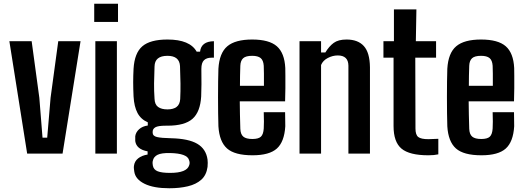

<svg xmlns="http://www.w3.org/2000/svg" viewBox="-20 -820 2802 1025"><path d="M125 0 30 -600H149L190 -298L207 -85H232L250 -298L291 -600H410L314 0Z M483 -703V-800H610V-703ZM489 0V-600H604V0Z M884 185Q800 185 751.5 161Q703 137 697 97Q696 91 695 82Q694 73 695 66Q698 41 717.5 25.5Q737 10 768 5V-12Q708 -23 702 -67Q702 -76 702 -81.5Q702 -87 702 -93Q705 -114 722.5 -130Q740 -146 769 -150V-167Q732 -183 714 -217Q696 -251 693 -305Q691 -347 691 -381Q691 -415 693 -453Q698 -537 740 -573Q782 -609 874 -609Q994 -609 1030 -544H1048Q1054 -599 1122 -600V-512H1109Q1083 -512 1069 -498.5Q1055 -485 1055 -452Q1056 -403 1055.5 -370Q1055 -337 1054 -305Q1049 -222 1007.5 -185.5Q966 -149 874 -149Q872 -149 869.5 -149Q867 -149 865 -149Q824 -149 809.5 -140.5Q795 -132 795 -117V-111Q795 -94 818 -88.5Q841 -83 893 -82Q986 -80 1033 -52.5Q1080 -25 1088 32Q1089 39 1089 49.5Q1089 60 1088 71Q1082 115 1054.5 139.5Q1027 164 983 174.5Q939 185 884 185ZM874 -236Q905 -236 922.5 -249Q940 -262 942 -291Q944 -332 943.5 -374.5Q943 -417 941 -467Q938 -522 874 -522Q806 -522 805 -465Q803 -415 802.5 -375Q802 -335 805 -293Q806 -262 824 -249Q842 -236 874 -236ZM888 103Q978 103 990 62Q995 49 989 34Q979 -1 888 -3Q842 -4 821 6.5Q800 17 796 38Q794 44 794.5 51.5Q795 59 796 64Q800 86 822 94.5Q844 103 888 103Z M1388 -221H1502Q1502 -210 1502.5 -186Q1503 -162 1503 -146Q1498 -63 1458 -27Q1418 9 1328 9Q1233 9 1192 -27.5Q1151 -64 1146 -146Q1145 -175 1144.5 -216Q1144 -257 1144 -301Q1144 -345 1144.5 -385Q1145 -425 1146 -453Q1151 -537 1193.5 -573Q1236 -609 1326 -609Q1417 -609 1458 -573Q1499 -537 1503 -457Q1503 -446 1503.5 -416Q1504 -386 1503.5 -349Q1503 -312 1502 -279H1260Q1260 -244 1261 -208Q1262 -172 1263 -133Q1264 -103 1279 -90.5Q1294 -78 1327 -78Q1360 -78 1373 -90.5Q1386 -103 1388 -134Q1389 -149 1389 -171Q1389 -193 1388 -221ZM1326 -522Q1292 -522 1278 -509Q1264 -496 1263 -469Q1262 -442 1261.5 -415.5Q1261 -389 1261 -362H1389Q1389 -396 1389 -427.5Q1389 -459 1388 -469Q1386 -498 1371.5 -510Q1357 -522 1326 -522Z M1579 0V-600H1694V-540H1717Q1737 -573 1761.5 -591Q1786 -609 1830 -609Q1891 -609 1922.5 -574Q1954 -539 1955 -461V0H1840V-470Q1839 -524 1783 -524Q1756 -524 1730 -510.5Q1704 -497 1694 -473V0Z M2267 9Q2166 9 2123.5 -26.5Q2081 -62 2081 -147V-512H2027V-600H2083V-770H2203L2200 -600H2308V-512H2197L2198 -134Q2198 -100 2213 -88.5Q2228 -77 2267 -77Q2282 -77 2293.5 -78Q2305 -79 2320 -79V4Q2298 9 2267 9Z M2610 -221H2724Q2724 -210 2724.5 -186Q2725 -162 2725 -146Q2720 -63 2680 -27Q2640 9 2550 9Q2455 9 2414 -27.5Q2373 -64 2368 -146Q2367 -175 2366.5 -216Q2366 -257 2366 -301Q2366 -345 2366.5 -385Q2367 -425 2368 -453Q2373 -537 2415.5 -573Q2458 -609 2548 -609Q2639 -609 2680 -573Q2721 -537 2725 -457Q2725 -446 2725.5 -416Q2726 -386 2725.5 -349Q2725 -312 2724 -279H2482Q2482 -244 2483 -208Q2484 -172 2485 -133Q2486 -103 2501 -90.5Q2516 -78 2549 -78Q2582 -78 2595 -90.5Q2608 -103 2610 -134Q2611 -149 2611 -171Q2611 -193 2610 -221ZM2548 -522Q2514 -522 2500 -509Q2486 -496 2485 -469Q2484 -442 2483.5 -415.5Q2483 -389 2483 -362H2611Q2611 -396 2611 -427.5Q2611 -459 2610 -469Q2608 -498 2593.5 -510Q2579 -522 2548 -522Z"/></svg>

Font: Big Shoulders Text
Style: Bold
Weight: 700
Designer: Patric King
Foundry: XO Type Co
Version: Version 1.000; ttfautohint (v1.8.2)